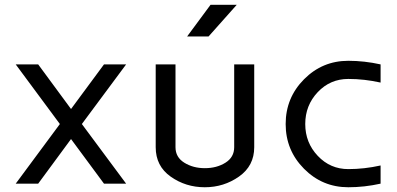

<svg xmlns="http://www.w3.org/2000/svg" viewBox="-20 -770 1665 805"><path d="M45.9 0 231 -250 45.9 -500H140.1L277.8 -313L416 -500H508.8L323.2 -250L508.8 0H416L277.8 -187L140.1 0Z M632.8 -152.8V-500H715.8V-152.8Q715.8 -110.8 752.7 -87.9Q789.6 -64.9 838.9 -64.9Q888.7 -64.9 925.3 -87.9Q961.9 -110.8 961.9 -152.8V-500H1045.9V-152.8Q1045.9 -74.7 982.2 -29.8Q918.5 15.1 838.6 15.1Q758.8 15.1 695.8 -29.3Q632.8 -73.7 632.8 -152.8ZM764.6 -617.2 862.8 -750H972.7L854.5 -617.2Z M1440.4 -515.1Q1507.3 -515.1 1575.7 -500V-423.8Q1507.8 -439 1440.4 -439Q1364.3 -439 1312 -383.5Q1259.8 -328.1 1259.8 -250Q1259.8 -171.9 1312.3 -116.5Q1364.7 -61 1440.4 -61Q1507.3 -61 1575.7 -76.2V0Q1507.8 15.1 1440.4 15.1Q1331.5 15.1 1254.6 -62.5Q1177.7 -140.1 1177.7 -250Q1177.7 -359.9 1254.6 -437.5Q1331.5 -515.1 1440.4 -515.1Z"/></svg>

Font: Carme
Style: Regular
Weight: 400
Version: 1.000